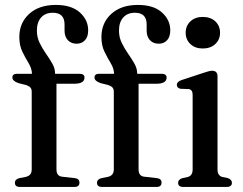

<svg xmlns="http://www.w3.org/2000/svg" viewBox="-20 -740 960 760"><path d="M203.5 -69.5Q203.5 -43 226 -40.5L275.5 -35Q294.5 -33 294.5 -17Q294.5 0 274 0H59Q39 0 39 -16.5Q39 -30.5 57 -35L82.5 -40Q105.5 -45.5 105.5 -69V-376.5Q105.5 -387 100.8 -393Q96 -399 83 -403.5L53 -411Q29 -419.5 29 -433Q29 -448 47.5 -448H106.5Q106 -469 93.5 -489.5Q81 -510 68.8 -534.8Q56.5 -559.5 56.5 -593.5Q56.5 -649.5 95.5 -685Q134.5 -720.5 201 -720.5Q263 -720.5 296 -690.8Q329 -661 329 -620Q329 -594 316.2 -580.5Q303.5 -567 283.5 -567Q261.5 -567 248.5 -581Q235.5 -595 235.5 -619V-643.5Q235.5 -689.5 189 -689.5Q159.5 -689.5 142.8 -670.8Q126 -652 126 -619Q126 -592.5 137 -570Q148 -547.5 162.2 -527.2Q176.5 -507 187.2 -488Q198 -469 198 -449V-448H294Q314.5 -448 314.5 -433Q314.5 -408.5 273.5 -408.5H203.5ZM528.5 -69.5Q528.5 -43 551 -40.5L600.5 -35Q619.5 -33 619.5 -17Q619.5 0 599 0H384Q364 0 364 -16.5Q364 -30.5 382 -35L407.5 -40Q430.5 -45.5 430.5 -69V-376.5Q430.5 -387 425.8 -393Q421 -399 408 -403.5L378 -411Q354 -419.5 354 -433Q354 -448 372.5 -448H431.5Q431 -469 418.5 -489.5Q406 -510 393.8 -534.8Q381.5 -559.5 381.5 -593.5Q381.5 -649.5 420.5 -685Q459.5 -720.5 526 -720.5Q588 -720.5 621 -690.8Q654 -661 654 -620Q654 -594 641.2 -580.5Q628.5 -567 608.5 -567Q586.5 -567 573.5 -581Q560.5 -595 560.5 -619V-643.5Q560.5 -689.5 514 -689.5Q484.5 -689.5 467.8 -670.8Q451 -652 451 -619Q451 -592.5 462 -570Q473 -547.5 487.2 -527.2Q501.5 -507 512.2 -488Q523 -469 523 -449V-448H619Q639.5 -448 639.5 -433Q639.5 -408.5 598.5 -408.5H528.5ZM782.5 -548Q752.5 -548 733.8 -565.5Q715 -583 715 -610.5Q715 -638 733.8 -655.5Q752.5 -673 782.5 -673Q813.5 -673 832.2 -655.5Q851 -638 851 -610.5Q851 -583 832 -565.5Q813 -548 782.5 -548ZM841 -437.5V-69Q841 -45 860 -39.5L882 -35Q898 -29 898 -16.5Q898 0 877 0H705.5Q685 0 685 -16.5Q685 -28.5 700.5 -34.5L723.5 -39.5Q742.5 -45 742.5 -69V-365Q742.5 -385 727 -387.5L694.5 -388.5Q680 -392 680 -404Q680 -416.5 698.5 -423L783.5 -451Q809 -460 819.5 -460Q841 -460 841 -437.5Z"/></svg>

Font: Fraunces 72pt Soft
Style: Regular
Weight: 400
Version: Version 1.000;[b76b70a41]